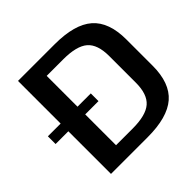

<svg xmlns="http://www.w3.org/2000/svg" viewBox="-197 -861 1022 1022"><g transform="rotate(-45 313.5 -350.0)"><path d="M77 -700H353Q503 -700 572 -639.5Q641 -579 641 -448V-251Q641 -120 571.5 -60Q502 0 353 0H77V-321H-19V-379H77ZM204 -89H329Q429 -89 471.5 -126Q514 -163 514 -250V-450Q514 -538 471.5 -574.5Q429 -611 329 -611H204V-379H304V-321H204Z"/></g></svg>

Font: Pathway Extreme 8pt Thin 12pt SemiBold
Style: Regular
Weight: 600
Version: Version 1.001;gftools[0.9.26]